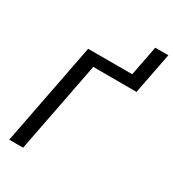

<svg xmlns="http://www.w3.org/2000/svg" viewBox="-210 -1004 1007 1117"><g transform="rotate(30 293.5 -445.0)"><path d="M460 -688 499 -888.7H586.9L533.2 -611.3L242.7 -611.8L124 -0.5H30.8L164.1 -688Z"/></g></svg>

Font: Liberation Sans
Style: Italic
Weight: 400
Italic angle: -12°
Designer: Steve Matteson
Foundry: Ascender Corporation
Version: Version 2.1.5